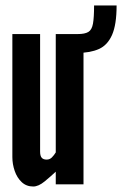

<svg xmlns="http://www.w3.org/2000/svg" viewBox="-20 -671 444 699"><path d="M101 8Q76 8 59 -8Q42 -24 33.5 -48.8Q25 -73.5 25 -99V-547H126V-119Q126 -103.5 131.8 -96.8Q137.5 -90 150 -90Q161 -90 168.8 -97.8Q176.5 -105.5 183 -116V-547H284V0H183V-46Q165 -29 142.5 -10.5Q120 8 101 8ZM263 -547Q289 -547 301.8 -554.8Q314.5 -562.5 318.5 -585Q322.5 -607.5 322.5 -651H404.5Q404.5 -581.5 388 -544Q371.5 -506.5 340 -492.5Q308.5 -478.5 263 -478.5Z"/></svg>

Font: League Gothic
Style: Regular
Weight: 400
Designer: The League of Moveable Type
Version: Version 2.001